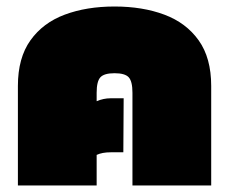

<svg xmlns="http://www.w3.org/2000/svg" viewBox="-20 -570 704 590"><path d="M35 0V-306Q35 -392 73.5 -446Q112 -500 179 -525Q246 -550 332 -550Q418 -550 485 -525Q552 -500 590.5 -446Q629 -392 629 -306V0H387V-285Q387 -320 375.5 -332.5Q364 -345 332 -345Q300 -345 288.5 -332.5Q277 -320 277 -285V-259Q298 -268 320 -268H360L359 -102H320Q294 -102 277 -94V0Z"/></svg>

Font: Kanit Black
Style: Regular
Weight: 900
Designer: Katatrad Team
Foundry: CadsonDemak
Version: Version 2.000; ttfautohint (v1.8.3)